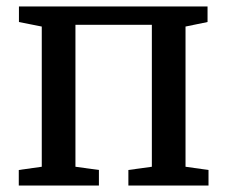

<svg xmlns="http://www.w3.org/2000/svg" viewBox="-20 -573 702 593"><path d="M38 0V-48L109 -58V-491L38.5 -505V-553H621V-505L553 -491V-58L624 -48V0H376.5V-48L449 -58V-496.5H213V-58L285.5 -48V0Z"/></svg>

Font: Merriweather 24pt
Style: Regular
Weight: 400
Designer: Eben Sorkin
Foundry: Eben Sorkin
Version: Version 2.100